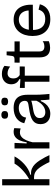

<svg xmlns="http://www.w3.org/2000/svg" viewBox="1019 -1771 765 2843"><g transform="rotate(-90 1401.5 -349.5)"><path d="M79 0V-700H170V-301Q209 -322 245 -349Q281 -376 312 -406Q343 -436 365.5 -465Q388 -494 400 -517H507Q488 -480 458.5 -442.5Q429 -405 393 -372.5Q357 -340 317.5 -317Q278 -294 237 -284V-272Q287 -276 325 -260Q363 -244 392.5 -214Q422 -184 447 -145.5Q472 -107 495 -64L526 0H423L401 -46Q374 -97 346 -138.5Q318 -180 282 -204Q246 -228 196 -228H170V0Z M625 0V-280V-517H707L699 -337H716Q725 -396 744 -439Q763 -482 794.5 -506Q826 -530 873 -530Q883 -530 896 -528.5Q909 -527 926 -521L921 -426Q906 -432 891 -434.5Q876 -437 862 -437Q823 -437 794.5 -412Q766 -387 747 -344.5Q728 -302 716 -249V0Z M1135 13Q1093 13 1059 -3.5Q1025 -20 1005 -52.5Q985 -85 985 -135Q985 -172 998.5 -200Q1012 -228 1040.5 -248Q1069 -268 1114 -281Q1159 -294 1224 -303Q1261 -308 1284.5 -313Q1308 -318 1319 -329.5Q1330 -341 1330 -364Q1330 -402 1304 -428Q1278 -454 1222 -454Q1193 -454 1163 -444Q1133 -434 1110.5 -410.5Q1088 -387 1082 -345L998 -373Q1006 -409 1024.5 -438Q1043 -467 1072 -487.5Q1101 -508 1139.5 -519Q1178 -530 1225 -530Q1290 -530 1333.5 -508Q1377 -486 1398.5 -440.5Q1420 -395 1420 -324V-209Q1420 -178 1421.5 -141.5Q1423 -105 1426 -68.5Q1429 -32 1432 0H1348Q1345 -32 1342.5 -64Q1340 -96 1339 -128H1326Q1311 -91 1286 -59Q1261 -27 1223.5 -7Q1186 13 1135 13ZM1162 -61Q1184 -61 1206.5 -68Q1229 -75 1251.5 -91Q1274 -107 1294.5 -132Q1315 -157 1331 -192V-292L1357 -287Q1341 -271 1314.5 -263Q1288 -255 1256 -250Q1224 -245 1192 -239.5Q1160 -234 1133.5 -223.5Q1107 -213 1091 -194Q1075 -175 1075 -142Q1075 -102 1099 -81.5Q1123 -61 1162 -61ZM1320 -612Q1292 -612 1277.5 -623.5Q1263 -635 1263 -662Q1263 -687 1278 -699.5Q1293 -712 1320 -712Q1348 -712 1362.5 -700Q1377 -688 1377 -662Q1377 -635 1362 -623.5Q1347 -612 1320 -612ZM1122 -612Q1095 -612 1080 -623.5Q1065 -635 1065 -662Q1065 -687 1080 -699.5Q1095 -712 1122 -712Q1149 -712 1164 -700Q1179 -688 1179 -662Q1179 -635 1164 -623.5Q1149 -612 1122 -612Z M1613 0V-365H1521V-438L1650 -430V-447Q1625 -457 1608.5 -474.5Q1592 -492 1583.5 -515Q1575 -538 1575 -564Q1575 -606 1593.5 -637Q1612 -668 1646.5 -686Q1681 -704 1729 -704Q1767 -704 1797.5 -693.5Q1828 -683 1848 -666L1837 -581Q1818 -599 1791 -609.5Q1764 -620 1737 -620Q1704 -620 1683 -599Q1662 -578 1662 -534Q1662 -509 1669 -491Q1676 -473 1687.5 -460.5Q1699 -448 1711 -440H1839L1838 -365H1703V0Z M2115 10Q2043 10 2008 -29Q1973 -68 1973 -148V-441H1895L1896 -517H1945Q1970 -517 1981.5 -526Q1993 -535 1995 -556L2005 -634H2061V-517H2210V-440H2061V-150Q2061 -110 2079.5 -92.5Q2098 -75 2133 -75Q2152 -75 2172.5 -80Q2193 -85 2213 -100V-9Q2184 2 2159.5 6Q2135 10 2115 10Z M2540 13Q2479 13 2432.5 -5.5Q2386 -24 2354 -59Q2322 -94 2306 -142Q2290 -190 2290 -250Q2290 -311 2306 -362Q2322 -413 2353 -451Q2384 -489 2429 -509.5Q2474 -530 2532 -530Q2583 -530 2625 -513Q2667 -496 2696.5 -460.5Q2726 -425 2741 -371.5Q2756 -318 2753 -246L2347 -243V-305L2698 -308L2667 -266Q2672 -329 2655 -370Q2638 -411 2606.5 -432Q2575 -453 2532 -453Q2486 -453 2451 -429Q2416 -405 2397.5 -360Q2379 -315 2379 -251Q2379 -159 2420 -110.5Q2461 -62 2541 -62Q2573 -62 2596.5 -69.5Q2620 -77 2636.5 -90.5Q2653 -104 2663.5 -122Q2674 -140 2680 -161L2760 -142Q2751 -106 2732.5 -77.5Q2714 -49 2686.5 -29Q2659 -9 2623 2Q2587 13 2540 13Z"/></g></svg>

Font: Bricolage Grotesque
Style: Regular
Weight: 400
Designer: Mathieu Triay
Foundry: Atelier Triay
Version: Version 1.001;gftools[0.9.33.dev8+g029e19f]